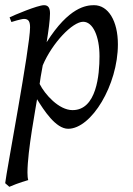

<svg xmlns="http://www.w3.org/2000/svg" viewBox="-23 -477 514 741"><path d="M361 -260C361 -189 350 -52 257 -52C204 -52 150 -113 130 -153C134 -182 133 -175 142 -225C179 -312 257 -393 298 -393C336 -393 361 -336 361 -260ZM-3 230 13 244C47 229 86 218 86 218C84 212 83 201 83 189C83 104 116 -65 120 -94C146 -52 192 20 240 20C330 20 432 -149 432 -306C432 -396 395 -457 340 -457C310 -457 243 -450 157 -314C164 -357 170 -400 170 -425C170 -444 165 -457 147 -457C122 -457 30 -418 14 -410L21 -392C24 -393 59 -404 70 -404C89 -404 93 -391 93 -371C93 -296 2 184 -3 230Z"/></svg>

Font: Temporarium
Style: Italic
Weight: 400
Italic angle: -7°
Version: Version 1.1